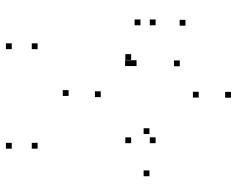

<svg xmlns="http://www.w3.org/2000/svg" viewBox="-97 -695 814 660"><g transform="rotate(-90 310.0 -365.0)"><path d="M324.2 22V2H304.2V22ZM571.8 -134.4V-154.4H551.8V-134.4ZM432.2 -154V-174H412.2V-154ZM324.6 -88.9V-108.9H304.6V-88.9ZM199.2 -258.3V-278.3H179.2V-258.3ZM326.1 -425.7V-445.7H306.1V-425.7ZM433 -322V-342H413V-322ZM433 -302.6V-322.6H413V-302.6ZM453.9 -321.2V-341.2H433.9V-321.2ZM167.8 -321.2V-341.2H147.8V-321.2ZM167.8 -237.1V-257.1H147.8V-237.1ZM573.1 -237.1V-257.1H553.1V-237.1ZM573.1 -289.2V-309.2H553.1V-289.2ZM330.2 -536.2V-556.2H310.2V-536.2ZM54.2 -258.3V-278.3H34.2V-258.3ZM149 -731.6V-751.6H129V-731.6ZM149 -642.8V-662.8H129V-642.8ZM491 -642.8V-662.8H471V-642.8ZM491 -731.6V-751.6H471V-731.6Z"/></g></svg>

Font: Monaspace Neon Dots Var
Style: Regular
Weight: 400
Designer: Riley Cran and the Lettermatic Team
Version: Version 1.100 (Monaspace Neon Dots)